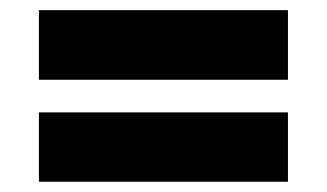

<svg xmlns="http://www.w3.org/2000/svg" viewBox="-20 -475 640 376"><path d="M56.2 -318.8V-455.1H543.9V-318.8ZM56.2 -119.1V-254.9H543.9V-119.1Z"/></svg>

Font: Mulish ExtraBlack
Style: Regular
Weight: 1000
Designer: Vernon Adams
Foundry: Vernon Adams
Version: Version 3.603; ttfautohint (v1.8.3)